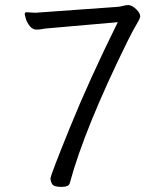

<svg xmlns="http://www.w3.org/2000/svg" viewBox="-20 -722 640 753"><path d="M530 -657Q526 -643 515 -625.5Q504 -608 480 -560Q312 -219 254 -5Q251 11 221 11Q191 11 184.5 0Q178 -11 178 -22.5Q178 -34 254.5 -222.5Q331 -411 442 -635L157 -610Q150 -609 142.5 -607.5Q135 -606 121.5 -606Q108 -606 97 -619.5Q86 -633 81.5 -648Q77 -663 77 -665Q77 -674 83 -674L119 -672L440 -695Q452 -696 462.5 -699Q473 -702 482 -702H485Q498 -701 514 -686Q530 -671 530 -657Z"/></svg>

Font: LXGW WenKai
Style: Regular
Weight: 400
Designer: LXGW / Fontworks Inc.
Foundry: LXGW / Fontworks Inc.
Version: Version 1.520; June 14, 2025